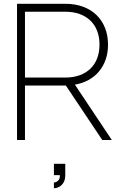

<svg xmlns="http://www.w3.org/2000/svg" viewBox="-20 -740 651 1015"><path d="M328 -288H325H112V0H70V-720H325Q376.5 -720 418.2 -704.8Q460 -689.5 489.5 -661.2Q519 -633 535 -593Q551 -553 551 -504Q551 -461.5 538.8 -425.8Q526.5 -390 503.8 -362.8Q481 -335.5 448.8 -317.5Q416.5 -299.5 376 -292.5L571 0H520.5ZM112 -330H325Q367 -330 400.5 -342Q434 -354 457.5 -376.5Q481 -399 493.5 -431.2Q506 -463.5 506 -504Q506 -544.5 493.5 -576.8Q481 -609 457.5 -631.5Q434 -654 400.5 -666Q367 -678 325 -678H112ZM265 225Q271 225 279 221Q287 217 291.8 209.2Q296.5 201.5 296.5 192Q296.5 189 296 186H265V126H325V186Q325 210 315.5 225.5Q306 241 292.2 248Q278.5 255 265 255Z"/></svg>

Font: Vela Sans ExtLt
Style: Regular
Weight: 200
Designer: Principal design: Mikhail Sharanda - project Manrope.
Design modification: Ravid Balaliev
Foundry: Mikhail Sharanda
Version: Version 1.001